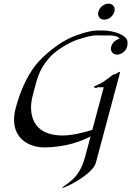

<svg xmlns="http://www.w3.org/2000/svg" viewBox="-20 -816 726 1063"><path d="M613.5 -751.5C620 -775.9 604.9 -795.9 580.9 -795.9C556.5 -795.9 531.1 -775.9 524.6 -751.5C517.9 -726.6 532.7 -707.1 557.1 -707.1C581.1 -707.1 606.8 -726.6 613.5 -751.5ZM685.2 -587.9C683.1 -616.1 623.6 -647.5 541 -647.5C502.7 -647.5 469.9 -645.9 390.9 -615.7C309.5 -585.4 217 -506.3 176.2 -454.1C127.6 -391.1 91.6 -309.6 67.6 -220.2C61 -195.4 57.9 -172.9 57.9 -152.7C57.9 -43.5 146.1 0 224.4 0C346.5 0 436 -37.1 481.4 -60.5L451 52.7C417.3 178.7 349.3 197.3 319.8 227.1C381.5 208.5 496.9 136.7 510.2 86.9L639.1 -394C642.4 -406.3 646 -418 642.6 -418C636.7 -418 629.9 -412.6 623.4 -408.2C617.3 -403.8 605.8 -402.8 605.8 -402.8C605.8 -402.8 579.7 -381.8 554.6 -364.7C533.4 -349.6 501.5 -339.8 500 -335.9C498.5 -332 509.8 -328.6 512.7 -328.6C516.1 -328.6 519.2 -333 519.2 -333H554.4L491.2 -97.2C444.2 -82 380.3 -65.9 327.5 -65.9C262.1 -65.9 212.6 -83.5 182.7 -121.1C160.2 -150.1 151.9 -186 151.9 -221C151.9 -243.1 155.3 -264.9 160.4 -284.2C184.4 -373.5 191.8 -426.8 253.5 -496.6C286.5 -534.2 354.9 -578.1 409.2 -596.7C475.3 -617.1 494 -620.3 515.2 -620.3C524.9 -620.3 535.1 -619.6 550.6 -619.6C560.6 -619.6 570.4 -619.9 579.9 -619.9C607 -619.9 630.6 -617.7 642.8 -601.1C621.3 -597.2 601.4 -579.6 595.7 -558.1C594.6 -554.1 594.1 -550.2 594.1 -546.5C594.1 -527.6 607.4 -513.7 628.2 -513.7C652.6 -513.7 677.5 -533.7 684 -558.1C685.3 -563 686.1 -570.8 686.1 -577.6C686.1 -581.7 685.8 -585.5 685.2 -587.9Z"/></svg>

Font: Pierce
Style: Oblique
Weight: 400
Italic angle: -15°
Version: Version 0.2.0